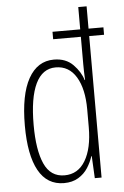

<svg xmlns="http://www.w3.org/2000/svg" viewBox="-54 -799 549 849"><g transform="rotate(-5 220.0 -375.0)"><path d="M196 10Q121 10 83 -58.5Q45 -127 45 -258Q45 -395 85 -466.5Q125 -538 198 -538Q251 -538 283 -505.5Q315 -473 326 -436H328Q327 -455 326.5 -472Q326 -489 326 -505V-628H203V-661H326V-760H363V-661H429V-628H363V0H333L328 -98H326Q318 -72 302 -47Q286 -22 259.5 -6Q233 10 196 10ZM201 -24Q261 -24 293.5 -78.5Q326 -133 326 -227V-306Q326 -397 294 -450Q262 -503 203 -503Q144 -503 114 -440.5Q84 -378 84 -258Q84 -146 111.5 -85Q139 -24 201 -24Z"/></g></svg>

Font: Noto Sans Gujarati UI ExtraCondensed ExtraLight
Style: Regular
Weight: 200
Width: 2
Designer: Jelle Bosma - Monotype Design Team, Universal Thirst
Foundry: Monotype Imaging Inc.
Version: Version 2.106; ttfautohint (v1.8.4.7-5d5b)